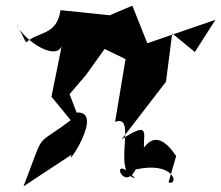

<svg xmlns="http://www.w3.org/2000/svg" viewBox="-20 -586 782 679"><path d="M484 9C601 -7 611 71 576 59L603 -34C543 -124 507 -87 489 -64C487 -114 511 -160 410 -93L567 -297L589 -468L669 -402L742 -516L501 -433L448 -566L368 -532L194 -550C181 -460 117 -476 72 -436L39 -501C57 -446 198 -351 202 -442L162 -244L230 -161C96 -59 144 -134 63 73L233 -39C207 18 353 -195 251 -188L226 -253L285 -322L350 -413L424 -377L387 -155C469 -186 372 27 458 44C363 -54 414 101 460 13Z"/></svg>

Font: Asimov Silicon
Style: Regular
Weight: 400
Designer: Google
Version: Version 2.000980; 2014